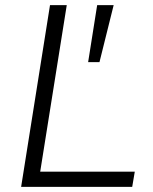

<svg xmlns="http://www.w3.org/2000/svg" viewBox="-20 -725 594 745"><path d="M62 0 174 -705H239L136 -59H503L493 0ZM322 -484 357 -705H421L366 -484Z"/></svg>

Font: Nunito Sans 10pt Light
Style: Italic
Weight: 300
Italic angle: -9°
Designer: Vernon Adams
Foundry: Vernon Adams
Version: Version 3.101;gftools[0.9.27]